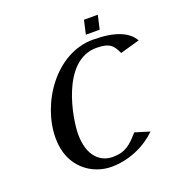

<svg xmlns="http://www.w3.org/2000/svg" viewBox="-146 -948 1019 1083"><g transform="rotate(-20 363.5 -406.5)"><path d="M477 -823 458 -740H541L560 -823ZM614 -102 526 -129C476 -72 443 -40 366 -40C291 -40 225 -96 225 -227C225 -317 278 -650 488 -650C572 -650 588 -622 610 -575L727 -608C695 -665 621 -700 485 -700C262 -700 98 -459 98 -249C98 -70 229 10 340 10C449 10 549 -38 614 -102Z"/></g></svg>

Font: Pfennig
Style: BoldItalic
Weight: 700
Italic angle: -13°
Version: Version 20100423